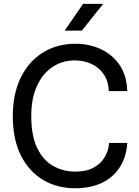

<svg xmlns="http://www.w3.org/2000/svg" viewBox="-20 -968 723 998"><path d="M370 10.5Q277 10.5 203.8 -33Q130.5 -76.5 88.5 -160.2Q46.5 -244 46.5 -365Q46.5 -479.5 87.5 -563.8Q128.5 -648 202 -694.2Q275.5 -740.5 372.5 -740.5Q444 -740.5 504.2 -712.5Q564.5 -684.5 601.8 -629.8Q639 -575 641.5 -494.5H546Q543 -548 518.2 -583.2Q493.5 -618.5 454.5 -636.2Q415.5 -654 368.5 -654Q304 -654 252.8 -619.8Q201.5 -585.5 172 -521Q142.5 -456.5 142.5 -365.5Q142.5 -262 173.5 -198.2Q204.5 -134.5 256.5 -105.2Q308.5 -76 371.5 -76Q429 -76 466.8 -96.8Q504.5 -117.5 524.5 -151.5Q544.5 -185.5 547 -225H641.5Q637 -152.5 603.2 -99.5Q569.5 -46.5 510.5 -18Q451.5 10.5 370 10.5ZM316 -809 412 -948H516.5L405.5 -809Z"/></svg>

Font: Spline Sans
Style: Regular
Weight: 400
Designer: Eben Sorkin, Mirko Velimirovic
Foundry: Sorkin Type
Version: Version 1.001